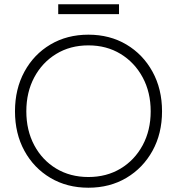

<svg xmlns="http://www.w3.org/2000/svg" viewBox="-20 -867 827 897"><path d="M393 10Q293 10 215.5 -36Q138 -82 94 -162.5Q50 -243 50 -347Q50 -451 94 -532Q138 -613 215.5 -659Q293 -705 393 -705Q493 -705 570.5 -659Q648 -613 692.5 -532Q737 -451 737 -347Q737 -243 692.5 -162.5Q648 -82 570.5 -36Q493 10 393 10ZM393 -40Q478 -40 543.5 -79.5Q609 -119 646.5 -188.5Q684 -258 684 -347Q684 -436 646.5 -505.5Q609 -575 543.5 -615Q478 -655 393 -655Q308 -655 242.5 -615Q177 -575 140 -505.5Q103 -436 103 -347Q103 -258 140 -188.5Q177 -119 242.5 -79.5Q308 -40 393 -40ZM252 -801V-847H536V-801Z"/></svg>

Font: Lexend Deca ExtraLight
Style: Regular
Weight: 200
Designer: Bonnie Shaver-Troup, Thomas Jockin
Foundry: Lexend
Version: Version 1.008; ttfautohint (v1.8.4.7-5d5b)